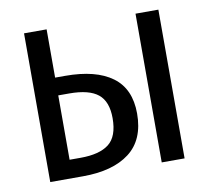

<svg xmlns="http://www.w3.org/2000/svg" viewBox="-64 -598 729 670"><g transform="rotate(-10 300.0 -263.5)"><path d="M142 -356H178Q286 -356 344 -313.5Q402 -271 402 -183Q402 -90 343 -45Q284 0 178 0H62V-527H142ZM538 0H457V-527H538ZM142 -293V-65H181Q248 -65 281.5 -91Q315 -117 315 -182Q315 -241 283 -267Q251 -293 181 -293Z"/></g></svg>

Font: FiraDG Mono
Style: Regular
Weight: 400
Designer: Carrois Corporate & Edenspiekermann AG
Foundry: Carrois Corporate GbR & Edenspiekermann AG
Version: Version 3.206